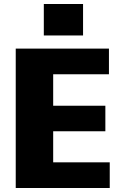

<svg xmlns="http://www.w3.org/2000/svg" viewBox="-20 -944 604 964"><path d="M205 -129H531V0H59V-700H527V-571H205L247 -671V-342L205 -413H509V-285H205L247 -356V-29ZM397 -924V-766H200V-924Z"/></svg>

Font: Pathway Extreme SemiCondensed ExtraBold
Style: Regular
Weight: 800
Width: 4
Version: Version 1.001;gftools[0.9.26]